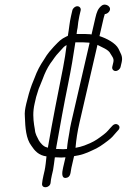

<svg xmlns="http://www.w3.org/2000/svg" viewBox="-20 -637 566 830"><path d="M323.1 -568 328.7 -592C330.9 -601.5 324 -610 314.3 -610C304.7 -610 294.9 -601.5 292.7 -592L287.1 -568C280 -537 278.9 -513.7 273.3 -482C271 -480.7 268.7 -479.7 266.6 -479C243.1 -467.5 237.1 -460.9 212.4 -435C197.2 -418.3 187.1 -406 181.9 -398L169.3 -378C153.6 -355.1 140.1 -329.9 129.3 -300L117.6 -271C108.3 -245.7 100.5 -218.5 93.6 -189C88.2 -165.4 85.9 -151.6 87.5 -132C89.2 -84.8 92.4 -37.2 115.6 -7C129.1 13.9 147.5 35.2 181 39C179.9 51.8 176 86.8 173.1 99L167.8 122C164 138.6 163.2 145.3 161.8 157C159.7 179.9 196.2 176.4 198.7 153C199.8 142.7 200.5 136.6 203.8 122L209.4 98C211.3 89.8 215.2 56.4 217.1 43H220.1C227.3 43.7 235.5 44 244.8 44C250.8 44 256.9 43.7 263.1 43L252.7 88C248.1 108 244.4 134.9 265.5 132C287 129 284.3 107 288.7 88L300.2 38C329.7 33.9 352.4 25.8 376.8 14C405.4 2 422.1 -10.4 446.7 -29C464.5 -42.6 469 -49.1 481.8 -64L489.9 -73C509 -91 482.7 -112.2 465.5 -93C449.4 -76.7 445.7 -68.4 427.7 -55C406.3 -38.9 393.6 -29 369.2 -18L344.8 -8C330.8 -2.9 321.8 -0.9 306.5 2C309.5 -34.2 314.6 -67.4 323.7 -107L401.3 -443C418.5 -433.3 449.7 -423 457.5 -405C462.9 -395.1 473.9 -384.9 470.2 -369L465.3 -348C463.2 -338.5 470 -330 479.7 -330C489.4 -330 499.2 -338.5 501.3 -348L506.2 -369C512.3 -395.6 499 -409.2 492.4 -426C479.9 -451 440.3 -471.3 410 -481L428.3 -560C429.7 -566 431.2 -571.3 433 -576C439.8 -576.7 445.5 -579.7 450.1 -585C468.4 -605.4 437.3 -626.5 419.4 -612.5C403 -599.7 397.9 -584.1 392.3 -560L375.7 -488C373.8 -488.7 371.6 -489 368.9 -489C361.7 -489.7 354.8 -490 348.1 -490H311.1C312.1 -500 313.5 -509 315.4 -517C316.9 -532.7 319.4 -551.6 323.1 -568ZM269.4 7C263.9 7.7 258.5 8 253.2 8C244.5 8 236.6 7.7 229.4 7H222.4C223.3 3 223.8 -0.7 223.9 -4C239.9 -94.9 256 -183.9 275 -277C288.3 -342.4 296.9 -394.7 305.8 -454H338.8C344.8 -454 351.1 -453.7 357.6 -453C361.6 -453 364.8 -452.7 367.4 -452L287.7 -107C284.2 -91.7 281.6 -77.7 280 -65C275.3 -38.4 271.7 -19.4 269.6 6ZM187.5 2C185.7 1.3 184.2 0.7 183 0C168.1 -2.2 154.1 -19.8 147.9 -30C140.8 -44.8 132.2 -57.1 130.8 -77L127.4 -97C123.6 -123.5 121.3 -153.1 129.6 -189L136.3 -218C139.5 -228.7 142.1 -237 144.1 -243C145.5 -249 148.2 -256.3 152.2 -265L163.9 -294C173.9 -321.4 183.9 -342.4 197.8 -363C215 -385.2 214 -389 237.6 -414C253.4 -431.7 257.6 -437.3 268 -442C263.7 -408.5 259.6 -379.8 252.7 -345C229.9 -230.3 206.7 -113.7 187.5 -2L187 0C187.5 0.7 187.7 1.3 187.5 2Z"/></svg>

Font: HoneyBee
Style: LitIt
Weight: 300
Foundry: Cannot Into Space Fonts
Version: Version 0.89